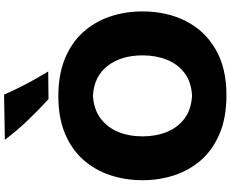

<svg xmlns="http://www.w3.org/2000/svg" viewBox="-116 -1023 1154 962"><g transform="rotate(-90 461.0 -542.0)"><path d="M465.3 15.6Q353.5 15.6 272.9 -18.3Q192.4 -52.2 140.6 -110.8Q88.9 -169.4 64 -245.1Q39.1 -320.8 39.1 -404.3Q39.1 -492.7 65.2 -569.3Q91.3 -646 143.6 -703.9Q195.8 -761.7 274.9 -794.2Q354 -826.7 460 -826.7Q567.9 -826.7 647.7 -793.9Q727.5 -761.2 780 -703.4Q832.5 -645.5 858.6 -568.8Q884.8 -492.2 884.8 -404.8Q884.8 -284.2 836.9 -189Q789.1 -93.8 695.6 -39.1Q602.1 15.6 465.3 15.6ZM462.9 -156.7Q531.7 -160.6 576.4 -194.6Q621.1 -228.5 642.8 -283.2Q664.6 -337.9 664.6 -404.8Q664.6 -510.7 612.5 -579.1Q560.5 -647.5 462.9 -653.3Q395.5 -649.4 350.1 -616.2Q304.7 -583 281.7 -528.3Q258.8 -473.6 258.8 -404.8Q258.8 -337.4 281 -282.7Q303.2 -228 348.4 -194.3Q393.6 -160.6 462.9 -156.7ZM445.3 -876Q388.2 -928.2 336.2 -982.9Q284.2 -1037.6 241.7 -1094.7L467.8 -1098.6Q492.2 -1042.5 521.2 -987.5Q550.3 -932.6 584 -877.4Z"/></g></svg>

Font: Pinar DS4 ExtraBold
Style: Regular
Weight: 800
Designer: Amin Abedi
Version: Version 3.000